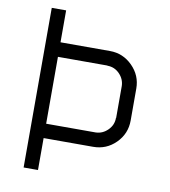

<svg xmlns="http://www.w3.org/2000/svg" viewBox="-90 -910 872 987"><g transform="rotate(10 346.0 -416.5)"><path d="M433.3 -241.7Q469.2 -242.5 496.2 -269.2Q523.3 -295.8 523.3 -333.3H524.2V-500Q523.3 -535.8 497.1 -562.9Q470.8 -590 433.3 -590V-590.8H175V-241.7ZM433.3 -166.7H175V0H100V-833.3H175V-666.7H433.3Q501.7 -666.7 550.8 -617.5Q600 -568.3 600 -500V-333.3Q600 -264.2 551.2 -215.4Q502.5 -166.7 433.3 -166.7Z"/></g></svg>

Font: 0xA000-Squarish
Style: Squareish
Weight: 400
Version: Version 0.1